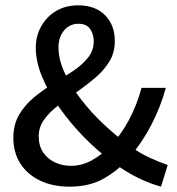

<svg xmlns="http://www.w3.org/2000/svg" viewBox="-20 -687 664 719"><path d="M240 12Q178 12 130.5 -10.5Q83 -33 56.5 -74Q30 -115 30 -171Q30 -221 52 -258Q74 -295 108 -323Q142 -351 180.5 -374.5Q219 -398 253.5 -421Q288 -444 309.5 -471Q331 -498 331 -532Q331 -559 317.5 -578.5Q304 -598 274 -598Q241 -598 220 -573Q199 -548 199 -509Q199 -464 222 -414.5Q245 -365 283 -315.5Q321 -266 368 -222Q415 -178 462 -143Q502 -114 541.5 -96Q581 -78 608 -69L583 12Q542 1 496 -21.5Q450 -44 403 -79Q347 -120 295.5 -172.5Q244 -225 203 -283Q162 -341 138 -398.5Q114 -456 114 -508Q114 -552 134 -588Q154 -624 189.5 -645.5Q225 -667 273 -667Q337 -667 373.5 -630Q410 -593 410 -533Q410 -490 389.5 -456.5Q369 -423 336.5 -395.5Q304 -368 267.5 -342.5Q231 -317 198.5 -292.5Q166 -268 145.5 -239.5Q125 -211 125 -177Q125 -141 141.5 -116.5Q158 -92 185.5 -79Q213 -66 246 -66Q286 -66 323.5 -86.5Q361 -107 393 -140Q433 -182 462.5 -237Q492 -292 510 -358H601Q581 -285 546 -218Q511 -151 462 -94Q420 -47 367 -17.5Q314 12 240 12Z"/></svg>

Font: Source Sans 3 Medium
Style: Regular
Weight: 500
Designer: Paul D. Hunt
Foundry: Adobe
Version: Version 3.052;hotconv 1.1.0;makeotfexe 2.6.0